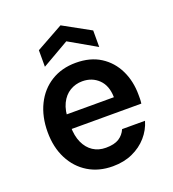

<svg xmlns="http://www.w3.org/2000/svg" viewBox="-136 -844 863 960"><g transform="rotate(-20 295.0 -364.0)"><path d="M301 12Q227 12 171 -22Q115 -56 83.5 -117.5Q52 -179 52 -260Q52 -342 83 -405Q114 -468 170.5 -503Q227 -538 302 -538Q379 -538 432.5 -504Q486 -470 514.5 -411.5Q543 -353 543 -280Q543 -270 543 -259Q543 -248 541 -234H138V-311H423Q422 -373 387.5 -406.5Q353 -440 301 -440Q265 -440 235 -422Q205 -404 187.5 -368Q170 -332 170 -277V-248Q170 -197 186.5 -161Q203 -125 232 -106Q261 -87 300 -87Q345 -87 370 -103Q395 -119 407 -147H529Q516 -102 484.5 -66Q453 -30 406.5 -9Q360 12 301 12ZM151 -572V-660L295 -740L440 -660V-572L295 -655Z"/></g></svg>

Font: DM Sans 9pt
Style: Semibold
Weight: 600
Designer: Colophon Foundry, Jonny Pinhorn
Foundry: Colophon Foundry
Version: Version 4.004;gftools[0.9.30]